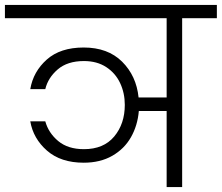

<svg xmlns="http://www.w3.org/2000/svg" viewBox="-49 -760 901 780"><path d="M832 -686H691V0H628V-309H515Q510 -250 483 -202.5Q456 -155 407 -127Q358 -99 291 -99Q198 -99 142 -148Q86 -197 74 -267H135Q148 -220 187.5 -187Q227 -154 292 -154Q372 -154 415 -205.5Q458 -257 458 -334Q458 -382 439 -422.5Q420 -463 382.5 -487.5Q345 -512 292 -512Q225 -512 185.5 -478Q146 -444 135 -398H74Q86 -469 141 -518Q196 -567 291 -567Q389 -567 447 -509.5Q505 -452 514 -364H628V-686H-29V-740H832Z"/></svg>

Font: A Bank Premium Light
Style: Regular
Weight: 300
Designer: Ninad Kale (Devanagari), Jonny Pinhorn (Latin), Htun Naung (Myanmar)
Foundry: Indian Type Foundry
Version: 4.004